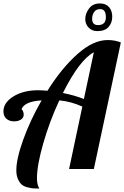

<svg xmlns="http://www.w3.org/2000/svg" viewBox="-59 -983 723 1117"><path d="M487 0H343L420 -363Q354 -393 286 -399Q229 -276 192.5 -148.5Q156 -21 156 54Q156 93 170 114Q148 114 134.5 113Q121 112 100 106.5Q79 101 67 90.5Q55 80 45.5 59Q36 38 36 8Q36 -59 76.5 -171.5Q117 -284 183 -399Q83 -393 66 -347Q70 -347 74.5 -336.5Q79 -326 79 -316Q79 -298 63 -287.5Q47 -277 23 -277Q-4 -277 -21.5 -292Q-39 -307 -39 -335Q-39 -386 19 -422Q77 -458 163 -458Q185 -458 217 -455Q299 -586 391 -668Q483 -750 567 -750Q610 -750 644 -736ZM429 -407 487 -679Q403 -634 307 -442Q377 -428 429 -407ZM522 -963Q557 -963 575.5 -941.5Q594 -920 594 -886Q594 -850 572.5 -826Q551 -802 507 -802Q476 -802 456.5 -822.5Q437 -843 437 -872Q437 -904 459 -933.5Q481 -963 522 -963ZM557 -883Q557 -930 524 -930Q500 -930 488.5 -913Q477 -896 477 -874Q477 -837 511 -837Q557 -837 557 -883Z"/></svg>

Font: Lobster Two
Style: Bold Italic
Weight: 700
Designer: Pablo Impallari
Foundry: Pablo Impallari. www.impallari.com
Version: Version 2.000